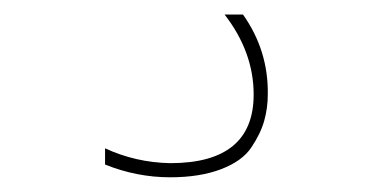

<svg xmlns="http://www.w3.org/2000/svg" viewBox="-20 -25 540 265"><path d="M315.4 -4.9Q350.6 44.9 349.6 105.5Q349.6 124 344.7 141.6Q339.8 159.2 327.1 178.2Q314.5 197.3 285.2 208.5Q255.9 219.7 214.8 219.7Q168.9 219.7 125 202.1V179.7Q167 199.2 214.8 200.2Q330.1 200.2 330.1 105.5Q330.1 46.9 290 -4.9Z"/></svg>

Font: Mgen+ 1m thin
Style: Regular
Weight: 100
Designer: [Source Han Sans]
Ryoko NISHIZUKA  (kana & ideographs); Paul D. Hunt (Latin, Greek & Cyrillic); Wenlong ZHANG  (bopomofo
Version: Version 1.059.20150602